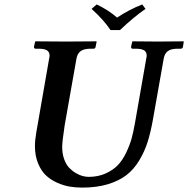

<svg xmlns="http://www.w3.org/2000/svg" viewBox="-20 -832 847 864"><path d="M638.2 -568.8Q640.1 -576.7 640.1 -582Q640.1 -598.1 628.4 -605.5Q616.7 -612.8 590.8 -612.8H577.1Q569.8 -612.8 569.8 -621.1L575.2 -645L577.1 -646Q651.9 -645 690.9 -645L805.2 -646L807.1 -645L803.2 -621.1Q801.8 -612.8 793 -612.8H778.8Q749 -612.8 734.9 -601.8Q720.7 -590.8 716.8 -568.8L668 -293Q657.7 -235.4 644 -192.4Q630.4 -149.4 606 -109.1Q581.5 -68.8 548.3 -43.5Q515.1 -18.1 465.1 -2.9Q415 12.2 350.1 12.2Q321.3 12.2 294.2 7.8Q267.1 3.4 237.8 -9.5Q208.5 -22.5 187 -42.5Q165.5 -62.5 151.4 -96.7Q137.2 -130.9 137.2 -174.8Q137.2 -201.2 143.1 -234.9L201.2 -568.8Q203.1 -576.7 203.1 -582Q203.1 -598.1 191.4 -605.5Q179.7 -612.8 153.8 -612.8H140.1Q132.8 -612.8 132.8 -621.1L138.2 -645L140.1 -646Q236.8 -645 275.9 -645L413.1 -646L415 -645L410.2 -621.1Q408.7 -612.8 400.9 -612.8H387.2Q357.4 -612.8 342.8 -601.8Q328.1 -590.8 324.2 -568.8L271 -268.1Q259.8 -193.8 259.8 -170.9Q259.8 -140.1 268.8 -115.5Q277.8 -90.8 291.5 -76.7Q305.2 -62.5 322 -52.7Q338.9 -43 353 -39.6Q367.2 -36.1 378.9 -36.1Q421.4 -36.1 455.1 -51.3Q488.8 -66.4 510.3 -88.9Q531.7 -111.3 547.9 -145.3Q564 -179.2 572.3 -209Q580.1 -237.3 586.9 -275.9ZM477.1 -696.8Q448.7 -740.7 392.1 -792L415 -812Q466.8 -787.6 506.8 -752.9Q562.5 -789.6 620.1 -812L634.8 -792Q583.5 -756.8 520 -696.8Z"/></svg>

Font: Linux Libertine G
Style: Bold Italic
Weight: 700
Italic angle: -11.5°
Designer: Philipp H. Poll
Foundry: Philipp H. Poll
Version: Version 4.1.0